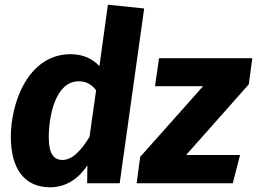

<svg xmlns="http://www.w3.org/2000/svg" viewBox="-20 -778 1091 815"><path d="M438 -758 402 -497C375 -527 334 -548 280 -548C99 -548 26 -342 26 -197C26 -64 82 17 193 17C265 17 317 -25 351 -76L350 0H488L592 -742ZM1051 -531H655L638 -412H842L575 -112L560 0H968L999 -120H770L1036 -420ZM314 -433C346 -433 368 -420 388 -395L360 -197C327 -144 290 -99 245 -99C211 -99 187 -121 187 -196C187 -284 215 -433 314 -433Z"/></svg>

Font: Fira Sans
Style: Bold Italic
Weight: 700
Italic angle: -8°
Designer: bBox Type GmbH & Carrois Corporate GbR & Edenspiekermann AG
Foundry: bBox Type GmbH & Carrois Corporate GbR & Edenspiekermann AG
Version: Version 4.301;PS 004.301;hotconv 1.0.88;makeotf.lib2.5.64775